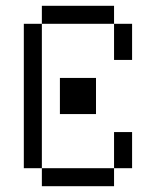

<svg xmlns="http://www.w3.org/2000/svg" viewBox="-20 -645 540 665"><path d="M125 -62.5V0H375V-62.5ZM125 -62.5Q125 -62.5 125 -562.5H62.5Q62.5 -562.5 62.5 -62.5ZM375 -62.5H437.5Q437.5 -62.5 437.5 -187.5H375Q375 -187.5 375 -62.5ZM187.5 -375Q187.5 -375 187.5 -250H312.5Q312.5 -250 312.5 -375ZM375 -562.5Q375 -562.5 375 -437.5H437.5Q437.5 -437.5 437.5 -562.5ZM125 -562.5H375V-625H125Z"/></svg>

Font: CalcUnifontExMono
Style: Regular
Weight: 500
Version: Version 15.0.06